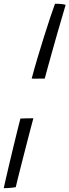

<svg xmlns="http://www.w3.org/2000/svg" viewBox="-77 -771 372 1030"><path d="M32.5 -135Q48.5 -136 67.8 -136.2Q87 -136.5 102 -136.5Q97.5 -120.5 87.8 -83.2Q78 -46 65.8 1.5Q53.5 49 41.5 96.2Q29.5 143.5 20.2 180.5Q11 217.5 7.5 233Q1.5 234.5 -10.8 235.8Q-23 237 -35.8 237.8Q-48.5 238.5 -57 238.5Q-53.5 222.5 -45.5 187.5Q-37.5 152.5 -27 108Q-16.5 63.5 -5.2 17Q6 -29.5 16 -69.8Q26 -110 32.5 -135ZM93 -349.5Q106.5 -401 124 -459.5Q141.5 -518 159.2 -574.5Q177 -631 192.5 -677.5Q208 -724 218 -751Q227.5 -751 238.8 -750.5Q250 -750 260 -748.5Q270 -747 275 -744.5Q268 -720 256 -679.5Q244 -639 230.2 -591Q216.5 -543 203.2 -495.5Q190 -448 179.2 -409.2Q168.5 -370.5 163 -349.5Q150 -349.5 135.2 -349.2Q120.5 -349 109 -349Q97.5 -349 93 -349.5Z"/></svg>

Font: Grandstander Thin Light
Style: Italic
Weight: 300
Italic angle: -15°
Version: Version 1.200